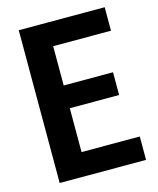

<svg xmlns="http://www.w3.org/2000/svg" viewBox="-108 -787 709 863"><g transform="rotate(-15 246.5 -355.5)"><path d="M463.9 -108.9V0H155.3V-108.9ZM192.9 -710.9V0H62V-710.9ZM422.4 -418.9V-313H155.3V-418.9ZM461.9 -710.9V-601.6H155.3V-710.9Z"/></g></svg>

Font: Roboto Condensed SemiBold
Style: Regular
Weight: 600
Designer: Christian Robertson
Foundry: Google
Version: Version 3.008; 2023